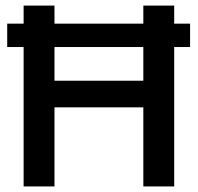

<svg xmlns="http://www.w3.org/2000/svg" viewBox="-20 -670 710 690"><path d="M5.9 -501V-585H64.9V-649.9H175.8V-585H495.1V-649.9H606V-585H663.1V-501H606V0H495.1V-284.2H175.8V0H64.9V-501ZM175.8 -379.9H495.1V-501H175.8Z"/></svg>

Font: Apfel Grotezk Mittel
Style: Regular
Weight: 500
Designer: Luigi Gorlero
Foundry: © 2023, Luigi Gorlero & Collletttivo
Version: Version 2.000;Glyphs 3.2 (3217)